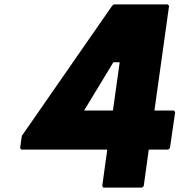

<svg xmlns="http://www.w3.org/2000/svg" viewBox="-20 -852 822 879"><path d="M528 -567 497 -346H365L499 -567ZM754 -825 748 -832H501L493 -825L80 -230L72 -174L78 -167H471L448 0L454 7H630L638 0L661 -167H750L758 -174L782 -339L776 -346H687Z"/></svg>

Font: Hussar Woodtype
Style: BlkObl
Weight: 900
Foundry: Cannot Into Space Fonts
Version: Version 1.07